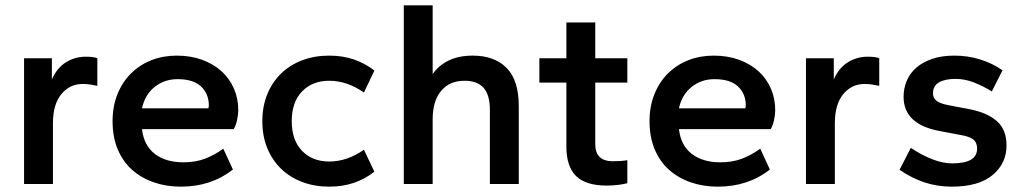

<svg xmlns="http://www.w3.org/2000/svg" viewBox="-20 -688 3829 718"><path d="M70 0V-470H174V-391Q193 -434 226.5 -455Q260 -476 302 -476Q315 -476 326.5 -474.5Q338 -473 344 -470V-367Q330 -370 316.5 -372Q303 -374 289 -374Q241 -374 209.5 -336Q178 -298 178 -227V0Z M656 10Q602 10 555.5 -6Q509 -22 474.5 -52.5Q440 -83 420.5 -129Q401 -175 401 -235Q401 -291 419.5 -336.5Q438 -382 470.5 -414Q503 -446 546.5 -463Q590 -480 641 -480Q693 -480 735.5 -464.5Q778 -449 808 -422Q838 -395 854.5 -357.5Q871 -320 871 -276Q871 -259 866.5 -238.5Q862 -218 854 -205H511Q518 -144 559 -112.5Q600 -81 666 -81Q711 -81 746.5 -94.5Q782 -108 815 -132L851 -54Q770 10 656 10ZM644 -392Q595 -392 558.5 -363Q522 -334 511 -283H759Q761 -289 761 -293Q761 -337 732 -364.5Q703 -392 644 -392Z M1211 10Q1156 10 1110 -7.5Q1064 -25 1031 -57Q998 -89 979.5 -134Q961 -179 961 -235Q961 -290 979.5 -335.5Q998 -381 1031 -413Q1064 -445 1110 -462.5Q1156 -480 1211 -480Q1262 -480 1304 -465.5Q1346 -451 1380 -424L1341 -342Q1278 -386 1211 -386Q1148 -386 1109.5 -346Q1071 -306 1071 -235Q1071 -164 1109.5 -124Q1148 -84 1211 -84Q1278 -84 1341 -128L1380 -46Q1346 -19 1304 -4.5Q1262 10 1211 10Z M1812 0V-276Q1812 -333 1788.5 -359.5Q1765 -386 1717 -386Q1661 -386 1629.5 -348Q1598 -310 1598 -242V0H1490V-668H1598V-411Q1620 -443 1657.5 -461.5Q1695 -480 1748 -480Q1829 -480 1874.5 -434Q1920 -388 1920 -291V0Z M2249 6Q2171 6 2134.5 -29.5Q2098 -65 2098 -140V-379H1997V-470H2098V-604H2206V-470H2326V-379H2206V-149Q2206 -85 2272 -85Q2284 -85 2300 -86Q2316 -87 2326 -89V-3Q2312 1 2291 3.5Q2270 6 2249 6Z M2664 10Q2610 10 2563.5 -6Q2517 -22 2482.5 -52.5Q2448 -83 2428.5 -129Q2409 -175 2409 -235Q2409 -291 2427.5 -336.5Q2446 -382 2478.5 -414Q2511 -446 2554.5 -463Q2598 -480 2649 -480Q2701 -480 2743.5 -464.5Q2786 -449 2816 -422Q2846 -395 2862.5 -357.5Q2879 -320 2879 -276Q2879 -259 2874.5 -238.5Q2870 -218 2862 -205H2519Q2526 -144 2567 -112.5Q2608 -81 2674 -81Q2719 -81 2754.5 -94.5Q2790 -108 2823 -132L2859 -54Q2778 10 2664 10ZM2652 -392Q2603 -392 2566.5 -363Q2530 -334 2519 -283H2767Q2769 -289 2769 -293Q2769 -337 2740 -364.5Q2711 -392 2652 -392Z M2994 0V-470H3098V-391Q3117 -434 3150.5 -455Q3184 -476 3226 -476Q3239 -476 3250.5 -474.5Q3262 -473 3268 -470V-367Q3254 -370 3240.5 -372Q3227 -374 3213 -374Q3165 -374 3133.5 -336Q3102 -298 3102 -227V0Z M3539 10Q3485 10 3437 -6Q3389 -22 3344 -53L3386 -135Q3474 -77 3541 -77Q3634 -77 3634 -132Q3634 -155 3619.5 -166.5Q3605 -178 3568 -184L3494 -198Q3359 -223 3359 -326Q3359 -357 3370.5 -385Q3382 -413 3405.5 -434Q3429 -455 3465 -467.5Q3501 -480 3549 -480Q3600 -480 3646 -465.5Q3692 -451 3729 -425L3689 -346Q3657 -366 3622.5 -379.5Q3588 -393 3553 -393Q3514 -393 3491.5 -380Q3469 -367 3469 -339Q3469 -321 3483 -310.5Q3497 -300 3530 -294L3604 -280Q3672 -267 3708 -235Q3744 -203 3744 -144Q3744 -77 3692 -33.5Q3640 10 3539 10Z"/></svg>

Font: Gantari SemiBold
Style: Regular
Weight: 600
Designer: Anugrah Pasau
Foundry: Lafontype
Version: Version 1.000; ttfautohint (v1.8.4)